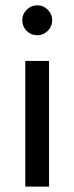

<svg xmlns="http://www.w3.org/2000/svg" viewBox="-20 -691 275 711"><path d="M161.6 0H73.7V-465.3H161.6ZM117.7 -671.4Q140.6 -671.4 157 -655Q173.3 -638.7 173.3 -615.7Q173.3 -593.3 157 -576.9Q140.6 -560.5 117.7 -560.5Q94.7 -560.5 78.6 -576.7Q62.5 -592.8 62.5 -615.7Q62.5 -638.7 78.9 -655Q95.2 -671.4 117.7 -671.4Z"/></svg>

Font: Spartan MB Med
Style: Regular
Weight: 500
Designer: Matt Bailey, Mirko Velimirovic
Foundry: Matt Bailey
Version: Version 1.005